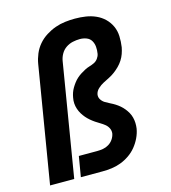

<svg xmlns="http://www.w3.org/2000/svg" viewBox="-110 -832 821 922"><g transform="rotate(-15 300.0 -371.5)"><path d="M25 0 121 -579Q125 -603 135 -627Q145 -651 162 -671Q179 -691 202 -705.5Q225 -720 249 -728.5Q273 -737 298 -740Q323 -743 347 -743Q375 -743 401 -739Q427 -735 450.5 -724.5Q474 -714 492 -696.5Q510 -679 520.5 -656Q531 -633 532 -606Q533 -579 529 -552Q526 -536 520.5 -520.5Q515 -505 506 -491Q497 -477 485 -465Q473 -453 459.5 -443Q446 -433 431 -425.5Q416 -418 401.5 -410.5Q387 -403 374 -391Q361 -379 358 -363Q356 -349 363.5 -337.5Q371 -326 382.5 -319Q394 -312 406.5 -306Q419 -300 430 -293Q441 -286 451 -277.5Q461 -269 469.5 -258.5Q478 -248 484.5 -236.5Q491 -225 494.5 -211.5Q498 -198 498.5 -184Q499 -170 497 -156Q493 -133 482.5 -111Q472 -89 456.5 -70Q441 -51 420.5 -37Q400 -23 377.5 -14.5Q355 -6 332 -3Q309 0 286 0H178L195 -101H286Q301 -101 315.5 -103.5Q330 -106 343.5 -114Q357 -122 366 -135Q375 -148 378 -163Q380 -177 374 -189.5Q368 -202 357.5 -210.5Q347 -219 335 -226Q323 -233 312 -240.5Q301 -248 290.5 -257Q280 -266 271.5 -276Q263 -286 256 -297.5Q249 -309 244.5 -322.5Q240 -336 239 -350Q238 -364 241 -379Q243 -391 247 -402.5Q251 -414 257.5 -425Q264 -436 272 -446.5Q280 -457 289.5 -465.5Q299 -474 310 -481Q321 -488 332.5 -494Q344 -500 356 -503.5Q368 -507 379.5 -512.5Q391 -518 399 -529Q407 -540 409 -552Q412 -569 410.5 -586Q409 -603 401 -616.5Q393 -630 377.5 -636Q362 -642 345 -642Q327 -642 309 -638Q291 -634 275.5 -623.5Q260 -613 250.5 -596.5Q241 -580 238 -562L145 0Z"/></g></svg>

Font: Iosevka SS04 Extended Oblique
Style: Bold
Weight: 700
Width: 7
Italic angle: -9°
Monospace: yes
Designer: Belleve Invis
Foundry: Belleve Invis
Version: Version 19.0.0; ttfautohint (v1.8.4)